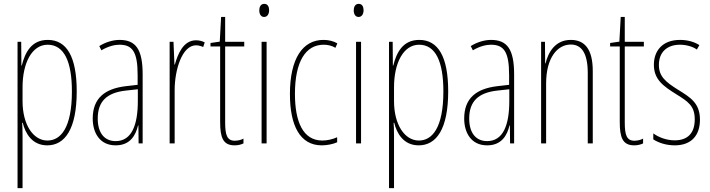

<svg xmlns="http://www.w3.org/2000/svg" viewBox="-20 -744 3685 996"><path d="M228 -537C143 -537 110 -472 93 -404H91L90 -527H71V232H97V-37C97 -69 96 -95 95 -107H98C111 -53 146 10 225 10C317 10 378 -75 378 -270C378 -450 326 -537 228 -537ZM227 -512C313 -512 353 -424 353 -270C353 -79 294 -15 226 -15C152 -15 97 -98 97 -219V-292C97 -416 145 -512 227 -512Z M600 -537C566 -537 527 -525 495 -505L506 -483C543 -505 576 -512 600 -512C667 -512 694 -475 694 -355V-304L633 -297C523 -284 461 -234 461 -129C461 -57 496 10 580 10C656 10 684 -43 696 -93H698L699 0H720V-358C720 -489 684 -537 600 -537ZM632 -274 695 -281V-220C695 -97 664 -12 580 -12C522 -12 487 -54 487 -129C487 -217 533 -263 632 -274Z M997 -535C930 -535 902 -462 887 -409H885L880 -527H860V0H886V-277C886 -380 924 -509 997 -509C1011 -509 1026 -504 1034 -500L1042 -524C1028 -532 1010 -535 997 -535Z M1198 -14C1158 -14 1148 -44 1148 -108V-503H1247V-527H1148V-656H1127L1120 -528L1072 -521V-503H1122V-112C1122 -32 1136 10 1197 10C1216 10 1230 6 1243 0V-25C1233 -19 1215 -14 1198 -14Z M1351 -724C1331 -724 1325 -706 1325 -690C1325 -672 1333 -656 1350 -656C1366 -656 1376 -670 1376 -691C1376 -707 1370 -724 1351 -724ZM1363 -527H1337V0H1363Z M1649 10C1676 10 1707 4 1729 -6V-32C1704 -21 1677 -15 1652 -15C1551 -15 1510 -114 1510 -257C1510 -427 1567 -512 1659 -512C1681 -512 1702 -507 1720 -496L1730 -519C1709 -531 1685 -537 1658 -537C1550 -537 1484 -440 1484 -256C1484 -93 1536 10 1649 10Z M1841 -724C1821 -724 1815 -706 1815 -690C1815 -672 1823 -656 1840 -656C1856 -656 1866 -670 1866 -691C1866 -707 1860 -724 1841 -724ZM1853 -527H1827V0H1853Z M2155 -537C2070 -537 2037 -472 2020 -404H2018L2017 -527H1998V232H2024V-37C2024 -69 2023 -95 2022 -107H2025C2038 -53 2073 10 2152 10C2244 10 2305 -75 2305 -270C2305 -450 2253 -537 2155 -537ZM2154 -512C2240 -512 2280 -424 2280 -270C2280 -79 2221 -15 2153 -15C2079 -15 2024 -98 2024 -219V-292C2024 -416 2072 -512 2154 -512Z M2527 -537C2493 -537 2454 -525 2422 -505L2433 -483C2470 -505 2503 -512 2527 -512C2594 -512 2621 -475 2621 -355V-304L2560 -297C2450 -284 2388 -234 2388 -129C2388 -57 2423 10 2507 10C2583 10 2611 -43 2623 -93H2625L2626 0H2647V-358C2647 -489 2611 -537 2527 -537ZM2559 -274 2622 -281V-220C2622 -97 2591 -12 2507 -12C2449 -12 2414 -54 2414 -129C2414 -217 2460 -263 2559 -274Z M2941 -537C2861 -537 2824 -474 2810 -415H2808L2807 -527H2787V0H2813V-311C2813 -445 2872 -513 2941 -513C2995 -513 3029 -471 3029 -365V0H3055V-375C3055 -488 3014 -537 2941 -537Z M3271 -14C3231 -14 3221 -44 3221 -108V-503H3320V-527H3221V-656H3200L3193 -528L3145 -521V-503H3195V-112C3195 -32 3209 10 3270 10C3289 10 3303 6 3316 0V-25C3306 -19 3288 -14 3271 -14Z M3611 -123C3611 -210 3561 -239 3495 -280C3431 -320 3398 -349 3398 -407C3398 -475 3442 -512 3507 -512C3539 -512 3573 -503 3595 -487L3608 -510C3582 -527 3546 -537 3508 -537C3415 -537 3372 -479 3372 -408C3372 -330 3423 -296 3490 -254C3549 -217 3584 -195 3584 -125C3584 -56 3550 -16 3480 -16C3438 -16 3398 -31 3369 -52V-21C3392 -6 3431 10 3480 10C3568 10 3611 -43 3611 -123Z"/></svg>

Font: Noto Sans Myanmar ExtraCondensed Thin
Style: Regular
Weight: 100
Width: 2
Designer: Monotype Design Team
Foundry: Monotype Imaging Inc.
Version: Version 2.107